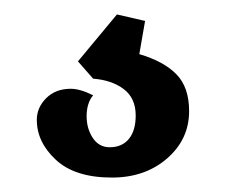

<svg xmlns="http://www.w3.org/2000/svg" viewBox="-20 -36 325 266"><path d="M31 130Q31 113 44 100Q57 87 78 87Q91 87 109 96Q100 107 100 125Q100 142 108.5 155Q117 168 132 168Q149 168 158.5 156.5Q168 145 168 124Q168 100 151.5 87.5Q135 75 109 73L88 49L142 -16L181 -7L173 39Q207 49 224.5 67Q242 85 242 118Q242 157 211.5 183.5Q181 210 135 210Q84 210 57.5 185.5Q31 161 31 130Z"/></svg>

Font: Caladea
Style: Bold
Weight: 700
Designer: Carolina Giovagnoli and Andres Torresi
Foundry: Carolina Giovagnoli & Andres Torresi
Version: Version 1.001